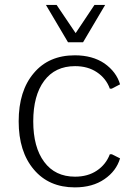

<svg xmlns="http://www.w3.org/2000/svg" viewBox="-20 -769 575 798"><path d="M170.9 -748.5 262.7 -593.3H325.2L417 -748.5H372.6L294.4 -631.3L215.3 -748.5ZM444.8 -127.9H436.5Q420.4 -85.4 382.8 -60.1Q345.2 -34.7 292 -34.7Q209 -34.7 163.6 -96.2Q118.2 -157.2 118.2 -264.6Q118.2 -372.1 163.6 -433.1Q209 -494.1 292 -494.1Q345.2 -494.1 382.8 -468.8Q421.4 -442.9 436.5 -400.4H444.3L479 -418.5Q463.9 -470.2 414.1 -505.4Q364.3 -539.1 291 -539.1Q182.6 -539.1 120.6 -465.3Q57.6 -391.6 57.6 -264.6Q57.6 -138.7 120.6 -64.5Q183.1 9.8 291 9.8Q364.7 9.8 414.1 -24.4Q463.4 -58.1 479 -110.8Z"/></svg>

Font: My Font
Style: ExtraLight
Weight: 500
Designer: Vernon Adams
Foundry: newtypography
Version: Version 0.001